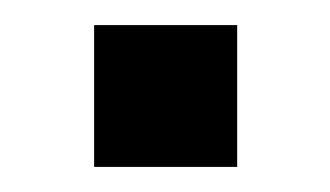

<svg xmlns="http://www.w3.org/2000/svg" viewBox="-20 -346 263 153"><path d="M55 -213V-326H169V-213Z"/></svg>

Font: Nunito Sans 10pt Condensed SemiBold
Style: Regular
Weight: 600
Width: 3
Designer: Vernon Adams
Foundry: Vernon Adams
Version: Version 3.101;gftools[0.9.27]